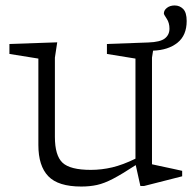

<svg xmlns="http://www.w3.org/2000/svg" viewBox="-20 -673 707 703"><path d="M181 -172Q181 -103.5 209 -77.2Q237 -51 312.5 -51Q352 -51 391 -60.2Q430 -69.5 476 -92V-458.5L371.5 -475.5V-512L523.5 -517.5Q566.5 -519 583.5 -532.2Q600.5 -545.5 600.5 -568Q600.5 -589.5 590.2 -604.8Q580 -620 580 -623.5Q580 -635.5 591.2 -644.2Q602.5 -653 619.5 -653Q638 -653 650.8 -640Q663.5 -627 663.5 -596Q663.5 -543.5 629.8 -516.5Q596 -489.5 540.5 -487.5L536.5 -462V-71.5Q542.5 -70 565.2 -65.2Q588 -60.5 612.2 -55.2Q636.5 -50 647 -47.5V-27.5L507.5 8H494L477 -68.5Q426.5 -35.5 394 -18.5Q361.5 -1.5 335.2 4.2Q309 10 277.5 10Q193 10 156.8 -27.8Q120.5 -65.5 120.5 -142V-458.5L14.5 -475.5V-512L189.5 -518L181 -462Z"/></svg>

Font: Newsreader 6pt Light
Style: Regular
Weight: 300
Designer: Hugues Gentile
Foundry: Production Type
Version: Version 1.003; ttfautohint (v1.8.3)